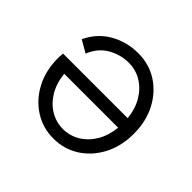

<svg xmlns="http://www.w3.org/2000/svg" viewBox="-129 -672 836 836"><g transform="rotate(45 289.0 -254.0)"><path d="M126.5 -352.5 70.3 -384.8Q99.6 -448.2 158 -482.2Q216.3 -516.1 288.6 -516.1Q354.5 -516.1 407.5 -482.2Q460.4 -448.2 491.2 -389.2Q522 -330.1 522 -253.9Q522 -177.7 491.2 -118.7Q460.4 -59.6 407.5 -25.6Q354.5 8.3 288.6 8.3Q223.1 8.3 170.2 -25.6Q117.2 -59.6 86.2 -118.7Q55.2 -177.7 55.2 -253.9Q55.2 -267.1 57.1 -283.2H454.6Q449.2 -337.4 425.3 -376.5Q401.4 -415.5 365.7 -436.5Q330.1 -457.5 288.6 -457.5Q236.3 -457.5 191.9 -431.4Q147.5 -405.3 126.5 -352.5ZM288.6 -50.3Q330.1 -50.3 365.7 -71.3Q401.4 -92.3 425.3 -131.3Q449.2 -170.4 454.6 -224.6H122.6Q128.4 -170.4 152.1 -131.3Q175.8 -92.3 211.7 -71.3Q247.6 -50.3 288.6 -50.3Z"/></g></svg>

Font: Giphurs Light
Style: Regular
Weight: 300
Version: Version 0.920; ttfautohint (v1.8.4.7-5d5b)